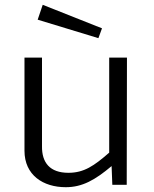

<svg xmlns="http://www.w3.org/2000/svg" viewBox="-20 -771 642 800"><path d="M254 9C323 9 376 -21 445 -79L448 -1H508L509 -531H435V-135C372 -80 330 -51 265 -51C188 -51 154 -93 155 -162V-531H82V-143C82 -41 160 9 254 9ZM137 -689 390 -612 405 -653 158 -751Z"/></svg>

Font: Cheyenne Sans Light
Style: Regular
Weight: 300
Designer: The Public Sans project authors (U.S. Web Design System), Libre Franklin designed by Pablo Impallari and Rodrigo Fuenzal
Foundry: The Cheyenne Sans Project Authors
Version: Version 2.007